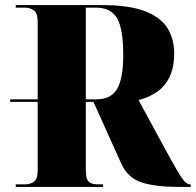

<svg xmlns="http://www.w3.org/2000/svg" viewBox="-20 -734 769 754"><path d="M42 0V-10H78Q99 -10 113.5 -20.5Q128 -31 128 -66V-334H20V-344H128V-647Q128 -683 112.5 -693.5Q97 -704 78 -704H42V-714H381Q486 -714 548 -690.5Q610 -667 637 -624.5Q664 -582 664 -525Q664 -468 645.5 -431Q627 -394 595.5 -372.5Q564 -351 524 -341L647 -115Q674 -66 688.5 -43.5Q703 -21 711.5 -15.5Q720 -10 727 -10H729V0H679Q591 0 536.5 -17.5Q482 -35 456 -92L347 -334H317V-66Q317 -31 328.5 -20.5Q340 -10 362 -10H385V0ZM359 -344Q416 -344 440 -385Q464 -426 464 -519Q464 -621 439.5 -662.5Q415 -704 357 -704H317V-344Z"/></svg>

Font: Noto Serif Display SemiCondensed Black
Style: Regular
Weight: 900
Width: 4
Designer: Monotype Design Team
Foundry: Monotype Imaging Inc.
Version: Version 2.009